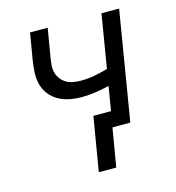

<svg xmlns="http://www.w3.org/2000/svg" viewBox="-105 -610 810 883"><g transform="rotate(-15 300.0 -168.5)"><path d="M257 183 300 -74H384L403 -189Q371 -181 337.5 -176Q304 -171 272 -171Q242 -171 214 -176.5Q186 -182 161.5 -195.5Q137 -209 120 -231Q103 -253 96 -280Q89 -307 90.5 -336.5Q92 -366 97 -396L118 -520H202L179 -384Q176 -365 174.5 -346.5Q173 -328 178 -311.5Q183 -295 193.5 -281.5Q204 -268 219 -259.5Q234 -251 252 -248Q270 -245 288 -245Q320 -245 352 -251Q384 -257 416 -266L458 -520H542L456 0H371L340 183Z"/></g></svg>

Font: Iosevka Aile
Style: Italic
Weight: 400
Italic angle: -9°
Designer: Belleve Invis
Foundry: Belleve Invis
Version: Version 28.0.1; ttfautohint (v1.8.4)